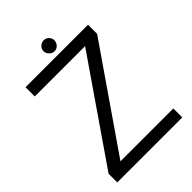

<svg xmlns="http://www.w3.org/2000/svg" viewBox="-233 -912 1017 1017"><g transform="rotate(-45 275.0 -404.0)"><path d="M518 0V-67H122L512 -632V-700H44V-631H421L31 -65V0ZM288 -726C310 -726 328 -746 328 -768C328 -790 310 -808 288 -808C266 -808 246 -790 246 -768C246 -746 266 -726 288 -726Z"/></g></svg>

Font: Advent Pro
Style: Medium
Weight: 500
Designer: Andreas Kalpakidis
Foundry: Andreas Kalpakidis
Version: Version 2.002 2008